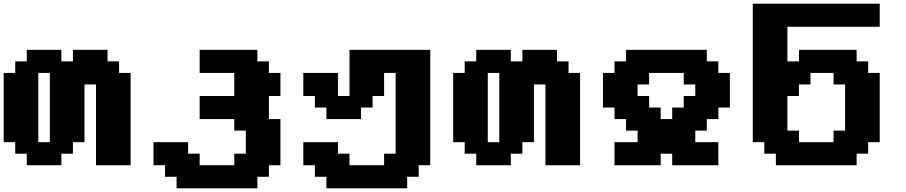

<svg xmlns="http://www.w3.org/2000/svg" viewBox="-20 -895 4909 1040"><path d="M500 0H687.5V-500H625V-562.5H562.5V-625H375V-562.5H312.5V-625H125V-562.5H62.5V-500H0V-125H62.5V-62.5H125V0H312.5V-62.5H375V-125H437.5V-437.5H500ZM250 -125H187.5V-500H250Z M936.5 125H1374V62.5H1436.5V0H1499V-250H1436.5V-375H1499V-500H1436.5V-562.5H1374V-625H1061.5V-500H1249V-375H1061.5V-250H1249V-187.5H1311.5V-62.5H1249V0H1061.5V-62.5H999V-125H811.5V0H874V62.5H936.5Z M1748 125H2185.5V62.5H2248V0H2310.5V-625H1873V-375H1810.5V-500H1623V-375H1685.5V-312.5H1748V-250H1935.5V-312.5H1998V-375H2060.5V-500H2123V-62.5H2060.5V0H1873V-62.5H1810.5V-125H1623V0H1685.5V62.5H1748Z M2934.6 0H3122.1V-500H3059.6V-562.5H2997.1V-625H2809.6V-562.5H2747.1V-625H2559.6V-562.5H2497.1V-500H2434.6V-125H2497.1V-62.5H2559.6V0H2747.1V-62.5H2809.6V-125H2872.1V-437.5H2934.6ZM2684.6 -125H2622.1V-500H2684.6Z M3621.1 0H3871.1V-125H3746.1V-187.5H3808.6V-250H3871.1V-312.5H3933.6V-500H3871.1V-562.5H3808.6V-625H3371.1V-562.5H3308.6V-500H3246.1V-312.5H3308.6V-250H3371.1V-187.5H3433.6V-125H3308.6V0H3558.6V-62.5H3621.1ZM3621.1 -250H3558.6V-312.5H3496.1V-375H3433.6V-437.5H3496.1V-500H3683.6V-437.5H3746.1V-375H3683.6V-312.5H3621.1Z M4182.6 0H4620.1V-62.5H4682.6V-125H4745.1V-500H4682.6V-562.5H4620.1V-625H4307.6V-562.5H4245.1V-750H4745.1V-875H4057.6V-125H4120.1V-62.5H4182.6ZM4495.1 -125H4307.6V-187.5H4245.1V-375H4307.6V-437.5H4370.1V-500H4495.1V-437.5H4557.6V-187.5H4495.1Z"/></svg>

Font: Faithful 32x
Style: Semibold
Weight: 400
Foundry: Faithful Resource Pack
Version: Version 1.0; January 27, 2023